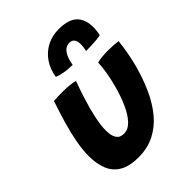

<svg xmlns="http://www.w3.org/2000/svg" viewBox="-224 -889 1040 1040"><g transform="rotate(-45 296.5 -369.0)"><path d="M432.5 -489Q446.5 -493.5 470.5 -495.8Q494.5 -498 516.5 -498Q535.5 -498 557.5 -496.5Q579.5 -495 593 -493Q588.5 -452.5 581 -411.2Q573.5 -370 563 -330Q543 -256.5 514 -191.5Q485 -126.5 444.5 -77Q404 -27.5 349.2 0.8Q294.5 29 224 29Q156 29 115 5Q74 -19 56 -63Q38 -107 38 -166Q38 -215.5 48.8 -272.5Q59.5 -329.5 77.5 -390.2Q95.5 -451 116 -511.5Q130 -512.5 151.2 -513.2Q172.5 -514 189.5 -513.5Q214.5 -513.5 239 -510.8Q263.5 -508 277 -503.5Q258.5 -453 241 -397.2Q223.5 -341.5 212.5 -289.8Q201.5 -238 201.5 -199Q201.5 -159.5 215.2 -138.5Q229 -117.5 258.5 -117.5Q291.5 -117.5 318.5 -145.8Q345.5 -174 367 -221.2Q388.5 -268.5 404.5 -326.5Q416.5 -370.5 423.8 -411.2Q431 -452 432.5 -489ZM215.5 -596.5Q223.5 -648 250 -686.8Q276.5 -725.5 317.2 -747Q358 -768.5 408.5 -768.5Q483.5 -768.5 516.8 -736Q550 -703.5 550 -642.5Q550 -629.5 548.2 -615.8Q546.5 -602 544 -588.5Q530.5 -584.5 509.8 -582.8Q489 -581 467.5 -580.2Q446 -579.5 430.5 -579.5Q433 -591.5 434.8 -602.5Q436.5 -613.5 436.5 -622.5Q436.5 -651 426.5 -663.2Q416.5 -675.5 397.5 -675.5Q380.5 -675.5 366.5 -665.5Q352.5 -655.5 342.2 -634.2Q332 -613 326 -578Q289.5 -578 260 -583.8Q230.5 -589.5 215.5 -596.5Z"/></g></svg>

Font: Grandstander Thin
Style: Bold Italic
Weight: 700
Italic angle: -15°
Version: Version 1.200